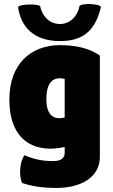

<svg xmlns="http://www.w3.org/2000/svg" viewBox="-20 -731 556 944"><path d="M178 -699C176 -713 66 -713 69 -694C83 -601 144 -529 275 -529C399 -529 450 -591 476 -695C480 -713 372 -718 370 -699C367 -671 337 -613 275 -613C209 -613 182 -673 178 -699ZM229 0C253 0 282 -5 298 -8V22C298 45 280 61 243 61C195 61 153 55 100 32C78 64 71 130 89 169C129 182 177 193 258 193C376 193 471 142 471 40V-458C424 -490 363 -509 275 -509C134 -509 26 -419 26 -241C26 -85 101 0 229 0ZM208 -245C208 -339 253 -354 298 -343V-153C254 -143 208 -152 208 -245Z"/></svg>

Font: Lilita 2
Style: Regular
Weight: 400
Designer: Juan Montoreano
Foundry: Juan Montoreano
Version: Version 2.001